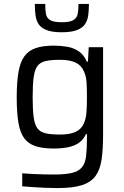

<svg xmlns="http://www.w3.org/2000/svg" viewBox="-20 -750 630 976"><path d="M273 206Q241 206 207.5 204.5Q174 203 144 201Q114 199 93 197V131Q117 133 146 134.5Q175 136 203.5 136.5Q232 137 255 137Q313 137 346 129Q379 121 396 101Q413 81 417.5 45Q422 9 422 -47V-68H417Q404 -40 381 -24Q358 -8 326 -1.5Q294 5 253 5Q197 5 160.5 -7Q124 -19 103 -47.5Q82 -76 73.5 -127Q65 -178 65 -255Q65 -333 74 -384Q83 -435 104 -464Q125 -493 161.5 -505.5Q198 -518 254 -518Q288 -518 321 -512.5Q354 -507 380.5 -489Q407 -471 421 -437H427L431 -510H504V-66Q504 8 496.5 60Q489 112 466 144Q443 176 397 191Q351 206 273 206ZM285 -66Q335 -66 364 -79.5Q393 -93 406 -122Q417 -146 419.5 -179Q422 -212 422 -256Q422 -298 420 -330.5Q418 -363 407 -386Q394 -418 364 -432Q334 -446 285 -446Q239 -446 211.5 -439.5Q184 -433 170 -414Q156 -395 151 -357Q146 -319 146 -256Q146 -193 151 -155Q156 -117 170 -98Q184 -79 211.5 -72.5Q239 -66 285 -66ZM294 -586Q245 -586 217 -597Q189 -608 176.5 -627Q164 -646 160.5 -672.5Q157 -699 157 -730H210Q210 -700 213.5 -679.5Q217 -659 234.5 -648Q252 -637 294 -637Q336 -637 353.5 -648Q371 -659 375 -679.5Q379 -700 379 -730H432Q432 -699 428.5 -672.5Q425 -646 412 -627Q399 -608 371 -597Q343 -586 294 -586Z"/></svg>

Font: Saira Thin
Style: Regular
Weight: 400
Version: Version 1.101